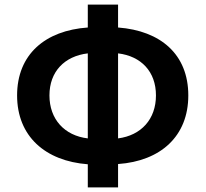

<svg xmlns="http://www.w3.org/2000/svg" viewBox="-20 -786 890 831"><path d="M491 -555C591 -543 655 -476 655 -373C655 -270 591 -200 491 -187ZM360 -187C259 -199 194 -270 194 -373C194 -476 259 -543 360 -555ZM491 -766H360V-667C176 -654 54 -551 54 -373C54 -196 176 -89 360 -75V25H491V-76C675 -89 795 -196 795 -373C795 -551 675 -653 491 -667Z"/></svg>

Font: Source Han Sans Old Style Bold
Style: Regular
Weight: 700
Designer: Ryoko NISHIZUKA (kana & ideographs); Paul D. Hunt (Latin, Greek & Cyrillic); Wenlong ZHANG (bopomofo); Sandoll Communica
Foundry: Adobe Systems Incorporated
Version: Version 1.004;PS 1.004;hotconv 1.0.81;makeotf.lib2.5.63406